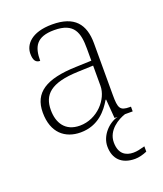

<svg xmlns="http://www.w3.org/2000/svg" viewBox="-141 -636 810 954"><g transform="rotate(-20 263.5 -158.5)"><path d="M199 10C294 10 343 -54 370 -100H373L381 0H397C347 13 299 64 299 121C299 187 338 226 408 226C428 226 451 220 472 211V183C445 190 431 194 411 194C372 194 336 175 336 113C336 48 399 12 436 0H477V-25H471C419 -25 412 -40 412 -111V-383C412 -485 366 -543 248 -543C137 -543 97 -490 97 -443C97 -408 108 -393 131 -393C131 -467 153 -513 248 -513C354 -513 370 -454 370 -371V-307L287 -304C128 -299 55 -252 55 -147C55 -39 118 10 199 10ZM207 -23C129 -23 97 -78 97 -145C97 -225 142 -273 289 -278L370 -281V-174C370 -104 300 -23 207 -23Z"/></g></svg>

Font: Noto Serif Gurmukhi ExtraLight
Style: Regular
Weight: 200
Designer: Vaibhav Singh and the Monotype Design Team
Foundry: Monotype Imaging Inc.
Version: Version 2.004